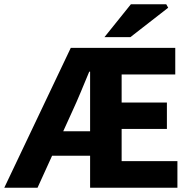

<svg xmlns="http://www.w3.org/2000/svg" viewBox="-34 -875 899 895"><path d="M-14 0 296 -652H783V-528H533V-397H744V-274H533V-124H793V0H386V-541H382Q362 -493 342.5 -446Q323 -399 303 -356L141 0ZM138 -149V-263H463V-149ZM453 -702 576 -855H741L750 -839L574 -702Z"/></svg>

Font: Source Sans 3 ExtraLight
Style: Bold
Weight: 700
Version: Version 3.052;hotconv 1.1.0;makeotfexe 2.6.0